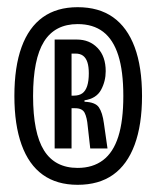

<svg xmlns="http://www.w3.org/2000/svg" viewBox="-20 -716 435 534"><path d="M196 -202Q138 -202 99 -230Q60 -258 40 -313.5Q20 -369 20 -449Q20 -530 40 -585Q60 -640 99 -668Q138 -696 196 -696Q255 -696 294.5 -668Q334 -640 354.5 -585Q375 -530 375 -449Q375 -369 354.5 -313.5Q334 -258 294.5 -230Q255 -202 196 -202ZM196 -249Q238 -249 266.5 -270.5Q295 -292 309 -336Q323 -380 323 -449Q323 -518 309 -562Q295 -606 267 -627.5Q239 -649 196 -649Q133 -649 102.5 -600.5Q72 -552 72 -449Q72 -346 102.5 -297.5Q133 -249 196 -249ZM132 -303V-606H194Q229 -606 251.5 -582.5Q274 -559 274 -518Q274 -490 261 -466Q248 -442 215 -437V-433Q245 -432 255 -417.5Q265 -403 269 -373L279 -303H231L224 -365Q222 -389 215.5 -402Q209 -415 189 -415H179V-303ZM179 -450H185Q200 -450 209 -456.5Q218 -463 222.5 -477Q227 -491 227 -512Q227 -531 223 -543Q219 -555 211 -561Q203 -567 190 -567H179Z"/></svg>

Font: Bricolage Grotesque 72pt Condensed ExtraLight
Style: Regular
Weight: 250
Width: 3
Designer: Mathieu Triay
Foundry: Atelier Triay
Version: Version 1.001;gftools[0.9.33.dev8+g029e19f]